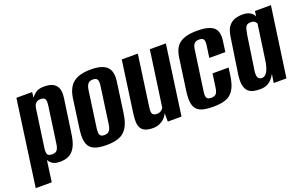

<svg xmlns="http://www.w3.org/2000/svg" viewBox="-88 -835 2044 1282"><g transform="rotate(-20 934.5 -194.0)"><path d="M-12.6 116 72.4 -495H184.5L180.1 -456.2Q191.8 -473 211.9 -487.9Q232 -502.7 272.8 -502.7Q307.6 -502.7 331.5 -491.4Q355.4 -480 366 -454.3Q376.7 -428.5 370.4 -385L336 -144.8Q328.6 -89.6 311.7 -56.4Q294.7 -23.1 267.7 -8.4Q240.7 6.3 202.5 6.3Q166.5 6.3 148.3 -6.2Q130.1 -18.7 122.1 -35.4L101.1 116ZM168 -58.7Q187.3 -58.7 197.2 -66.1Q207.1 -73.5 211.9 -87.1Q216.6 -100.6 218.6 -117L254.7 -373.2Q256.3 -386 256.5 -396.6Q256.6 -407.2 253.8 -415.2Q251 -423.1 243.1 -427.5Q235.2 -431.9 220.4 -431.9Q206.2 -431.9 197.2 -427.1Q188.1 -422.3 182.8 -414.9Q177.4 -407.6 174.8 -399Q172.2 -390.4 171.2 -382.7L133 -114.1Q131.1 -97.4 132.3 -84.5Q133.4 -71.6 141.7 -65.2Q150 -58.7 168 -58.7Z M531 7.7Q490 7.7 461.6 -0.1Q433.1 -7.8 416.6 -25.8Q400.1 -43.8 395.5 -75.5Q390.9 -107.1 397.3 -155.7L426.5 -365.9Q433.6 -412.9 453.8 -443.2Q474 -473.5 510.7 -488.3Q547.4 -503 603 -503Q645 -503 673.5 -494.6Q701.9 -486.1 718.3 -469.2Q734.6 -452.2 739.5 -426.5Q744.5 -400.8 739.5 -365.9L710.2 -156.4Q701.5 -91.6 679.7 -56Q658 -20.4 621.5 -6.4Q585 7.7 531 7.7ZM540.5 -60Q558.5 -60 568.6 -67.3Q578.6 -74.6 583.9 -88Q589.1 -101.3 591.1 -117.7L627.5 -377.9Q630.1 -395 628.8 -407.9Q627.5 -420.7 619.3 -428Q611.2 -435.3 593.2 -435.3Q575.1 -435.3 565.1 -428Q555 -420.7 550.1 -407.9Q545.2 -395 542.6 -377.9L506.2 -117.7Q504.2 -101.3 505.2 -88Q506.2 -74.6 514.3 -67.3Q522.5 -60 540.5 -60Z M864.1 7.3Q828.2 7.3 807.1 -2.1Q786 -11.6 776.6 -28.9Q767.3 -46.2 766.4 -70.2Q765.5 -94.2 769.2 -123.7L821.2 -495H935.2L884.2 -130.6Q882.6 -118.9 882.5 -108.6Q882.3 -98.4 885.1 -90.4Q887.9 -82.5 896 -77.8Q904 -73 918.5 -73Q932 -73 941.1 -77.5Q950.1 -82 956 -87.9Q961.9 -93.8 964.8 -99.3L1020.5 -495H1134.5L1065.5 0H968.1L967.6 -59.9Q953.7 -28.3 924.7 -10.5Q895.8 7.3 864.1 7.3Z M1287.7 11Q1249.6 11 1221.3 5Q1193 -1 1175.2 -17.5Q1157.4 -34 1151.8 -66.4Q1146.3 -98.7 1154 -151.7L1185.5 -376.8Q1196.2 -449.2 1238.8 -476.4Q1281.5 -503.6 1359.7 -503.6Q1437.6 -503.6 1473 -476.4Q1508.5 -449.2 1497.8 -376.8L1487.8 -304.5H1373.8L1385.9 -390.1Q1389.8 -418.9 1382.6 -431.1Q1375.5 -443.4 1351.2 -443.4Q1328 -443.4 1316.8 -431.1Q1305.5 -418.9 1301.6 -390.1L1261.2 -104.7Q1257.3 -74 1264.8 -61.9Q1272.3 -49.9 1295.5 -49.9Q1319.7 -49.9 1330.5 -61.9Q1341.2 -74 1345.5 -104.7L1358.9 -200.3H1472.9L1466.6 -152.4Q1456.9 -81.6 1434 -46.8Q1411.2 -12 1374.7 -0.5Q1338.1 11 1287.7 11Z M1622.5 8Q1601.2 8 1579.4 4.1Q1557.6 0.3 1541.1 -13.6Q1524.6 -27.5 1517.5 -57.2Q1510.3 -86.8 1518 -138.7L1555.5 -388.8Q1563.1 -440.3 1584 -464.1Q1604.9 -487.9 1630.6 -494.7Q1656.3 -501.6 1677.5 -501.6Q1714.3 -501.6 1734.9 -488.7Q1755.5 -475.8 1762.5 -457.7L1767.5 -495H1881.1L1811.1 0H1720.7L1730.3 -61.6Q1722.3 -46.8 1709.3 -30.8Q1696.4 -14.8 1675.5 -3.4Q1654.6 8 1622.5 8ZM1658 -58.4Q1671.4 -58.4 1681.1 -65.9Q1690.8 -73.4 1697.5 -85.4Q1704.1 -97.5 1708.6 -111Q1713.2 -124.6 1715.6 -136.5Q1718 -148.5 1719 -156.5L1755.1 -410.4Q1753.1 -413.3 1749.5 -418.9Q1746 -424.5 1738 -429.3Q1730.1 -434.1 1714.6 -434.1Q1696.5 -434.1 1686.9 -426.6Q1677.3 -419.1 1673 -404Q1668.8 -388.9 1664.5 -364.7L1627.9 -117.6Q1625.6 -99.3 1627.4 -87.5Q1629.1 -75.6 1633.9 -69.5Q1638.7 -63.4 1645.1 -60.9Q1651.4 -58.4 1658 -58.4Z"/></g></svg>

Font: Alumni Sans Thin
Style: Italic
Weight: 100
Italic angle: -8°
Designer: Robert E. Leuschke
Foundry: Robert E. Leuschke
Version: Version 1.016